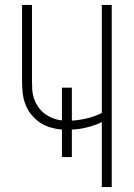

<svg xmlns="http://www.w3.org/2000/svg" viewBox="-20 -755 540 775"><path d="M391 0V-262Q363 -249 332 -241Q301 -233 270 -232V-121H230V-232Q206 -234 182.5 -241Q159 -248 139 -262Q119 -276 104 -295.5Q89 -315 81 -338Q73 -361 71 -385.5Q69 -410 69 -434V-735H109V-434Q109 -415 110 -396Q111 -377 117 -358.5Q123 -340 134 -324Q145 -308 160 -296.5Q175 -285 193 -278Q211 -271 230 -269V-401H270V-268Q301 -270 332 -277.5Q363 -285 391 -299V-735H431V0Z"/></svg>

Font: Iosevka Extralight
Style: Regular
Weight: 200
Monospace: yes
Designer: Belleve Invis
Foundry: Belleve Invis
Version: Version 32.0.1; ttfautohint (v1.8.4)